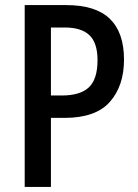

<svg xmlns="http://www.w3.org/2000/svg" viewBox="-20 -734 543 754"><path d="M240 -714Q356 -714 411.5 -660Q467 -606 467 -500Q467 -397 411.5 -334Q356 -271 233 -271H180V0H77V-714ZM234 -626H180V-359H223Q295 -359 329 -391Q363 -423 363 -498Q363 -565 331.5 -595.5Q300 -626 234 -626Z"/></svg>

Font: Noto Sans Georgian Condensed Medium
Style: Regular
Weight: 500
Width: 3
Designer: Monotype Design Team, Akaki Razmadze
Foundry: Google LLC
Version: Version 2.005; ttfautohint (v1.8.4.7-5d5b)